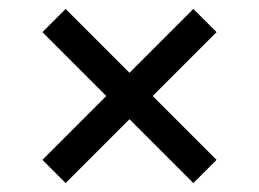

<svg xmlns="http://www.w3.org/2000/svg" viewBox="-20 -520 580 430"><path d="M270 -253 127 -110 75 -162 218 -305 75 -448 127 -500 270 -357 413 -500 465 -448 322 -305 465 -162 413 -110Z"/></svg>

Font: IBM Plex Sans Condensed Text
Style: Regular
Weight: 450
Width: 3
Designer: Mike Abbink, Paul van der Laan, Pieter van Rosmalen
Foundry: Bold Monday
Version: Version 1.1